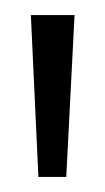

<svg xmlns="http://www.w3.org/2000/svg" viewBox="-20 -718 140 255"><path d="M31 -483 21 -698H79L68 -483Z"/></svg>

Font: Bricolage Grotesque Condensed ExtraLight
Style: Regular
Weight: 250
Width: 3
Designer: Mathieu Triay
Foundry: Atelier Triay
Version: Version 1.000;gftools[0.9.30]